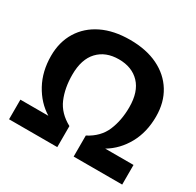

<svg xmlns="http://www.w3.org/2000/svg" viewBox="-156 -900 1098 1076"><g transform="rotate(30 393.0 -362.5)"><path d="M393 -599Q308 -599 258.5 -546.5Q209 -494 209 -394Q209 -308 237 -242Q265 -176 339 -136V0H27V-127H208Q138 -170 95.5 -248Q53 -326 53 -426Q53 -516 94.5 -583.5Q136 -651 212 -688Q288 -725 393 -725Q498 -725 574 -688Q650 -651 691.5 -583.5Q733 -516 733 -425Q733 -324 690.5 -247Q648 -170 576 -127H759V0H445V-136Q520 -175 548.5 -242.5Q577 -310 577 -395Q577 -495 527.5 -547Q478 -599 393 -599Z"/></g></svg>

Font: Noto Sans
Style: Bold
Weight: 700
Designer: Monotype Design Team
Foundry: Monotype Imaging Inc.
Version: Version 2.000;GOOG;noto-source:20170915:90ef993387c0; ttfaut